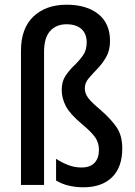

<svg xmlns="http://www.w3.org/2000/svg" viewBox="-20 -785 573 815"><path d="M447 -611Q447 -571 430.5 -542.5Q414 -514 393 -492.5Q372 -471 356 -452Q340 -433 340 -410Q340 -388 354.5 -369Q369 -350 405 -320Q454 -277 476.5 -242.5Q499 -208 499 -155Q499 -75 455.5 -32.5Q412 10 334 10Q302 10 272 3Q242 -4 218 -19V-111Q240 -96 268 -85Q296 -74 326 -74Q363 -74 381.5 -94Q400 -114 400 -149Q400 -179 384 -202Q368 -225 327 -259Q277 -301 259.5 -334.5Q242 -368 242 -403Q242 -439 258 -463Q274 -487 295 -507Q316 -527 332 -549.5Q348 -572 348 -605Q348 -642 325.5 -662Q303 -682 262 -682Q219 -682 193 -653.5Q167 -625 167 -565V0H69V-569Q69 -665 122 -715Q175 -765 263 -765Q347 -765 397 -725.5Q447 -686 447 -611Z"/></svg>

Font: Noto Sans Ethiopic Condensed Medium
Style: Regular
Weight: 500
Width: 3
Designer: Monotype Design Team
Foundry: Monotype Imaging Inc.
Version: Version 2.102; ttfautohint (v1.8.4.7-5d5b)